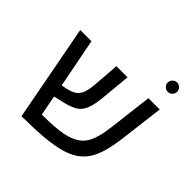

<svg xmlns="http://www.w3.org/2000/svg" viewBox="-200 -955 1131 1131"><g transform="rotate(45 365.0 -389.5)"><path d="M534.2 -60.5Q500.5 -38.1 450.4 -23.9Q400.4 -9.8 325.2 -2.9Q250 3.9 139.2 4.9L24.9 -599.1H118.2L178.2 -291L213.9 -297.9Q243.2 -304.7 262.2 -315.7Q281.2 -326.7 292.5 -346.7Q301.8 -362.3 306.6 -385.3Q311.5 -408.2 314 -439.9L326.2 -599.1H418.9L403.8 -439Q400.4 -398.4 395.5 -368.9Q390.6 -339.4 383.8 -321.3Q371.6 -284.7 347.2 -264.9Q322.8 -245.1 266.1 -230L192.9 -212.9L216.8 -86.9H228.5Q326.7 -86.9 385.7 -98.4Q444.8 -109.9 479 -134.3Q502 -150.9 517.6 -175.3Q533.2 -199.7 543.9 -239.7Q554.7 -279.8 562 -342.8L592.8 -599.1H687L655.8 -346.2Q646 -261.2 630.4 -206.3Q614.7 -151.4 591.6 -117.4Q568.4 -83.5 534.2 -60.5ZM607.9 -745.1Q607.9 -760.7 619.6 -772.5Q631.3 -784.2 647 -784.2Q662.6 -784.2 674.3 -772.5Q686 -760.7 686 -745.1Q686 -729.5 674.6 -717.8Q663.1 -706.1 647 -706.1Q630.4 -706.1 619.1 -717.8Q607.9 -729.5 607.9 -745.1Z"/></g></svg>

Font: Arimo Nerd Font
Style: Regular
Weight: 400
Designer: Steve Matteson
Foundry: Monotype Imaging Inc.
Version: Version 1.33;Nerd Fonts 3.2.1